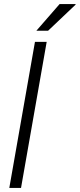

<svg xmlns="http://www.w3.org/2000/svg" viewBox="-20 -930 394 950"><path d="M160 -778H218L354 -907V-910H275ZM26 0H84L211 -723H153Z"/></svg>

Font: Archivo ExtraLight
Style: Italic
Weight: 200
Italic angle: -10°
Designer: Hector Gatti
Foundry: Omnibus-Type
Version: Version 2.001